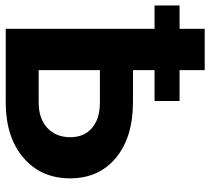

<svg xmlns="http://www.w3.org/2000/svg" viewBox="-74 -698 751 686"><g transform="rotate(90 302.0 -355.5)"><path d="M320.3 -531.7H210V-454.6H324.2Q449.7 -454.6 523.2 -393.8Q596.7 -333 596.7 -230Q596.7 -126.5 523.7 -63.7Q450.7 -1 329.6 0H62.5V-531.7H-21V-621.1H62.5V-710.9H210V-621.1H320.3ZM210 -336.4V-117.7H326.7Q382.8 -117.7 416.3 -148.4Q449.7 -179.2 449.7 -231Q449.7 -279.3 417.7 -307.4Q385.7 -335.4 330.1 -336.4Z"/></g></svg>

Font: Roboto-o
Style: o-Bold
Weight: 700
Designer: Google
Version: Version 2.134; 2016; ttfautohint (v1.6)